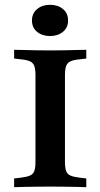

<svg xmlns="http://www.w3.org/2000/svg" viewBox="-20 -778 417 798"><path d="M178.2 -2.4Q154.8 -2.4 128.6 -2Q102.4 -1.6 79 -1.2Q55.6 -0.8 38.7 0V-36.3L66.1 -39.5Q91.9 -42.7 104.8 -48.4Q117.7 -54 122.6 -67.3Q127.4 -80.6 127.4 -105.6V-465.3Q127.4 -490.3 122.6 -503.6Q117.7 -516.9 104.8 -523Q91.9 -529 66.1 -531.5L38.7 -534.7V-571Q55.6 -571 79 -570.2Q102.4 -569.4 128.6 -569Q154.8 -568.5 178.2 -568.5H188.7H199.2Q222.6 -568.5 248.8 -569Q275 -569.4 298.8 -570.2Q322.6 -571 338.7 -571V-534.7L311.3 -531.5Q285.5 -529 272.6 -523Q259.7 -516.9 254.8 -503.6Q250 -490.3 250 -465.3V-105.6Q250 -80.6 254.8 -67.3Q259.7 -54 272.6 -48.4Q285.5 -42.7 311.3 -39.5L338.7 -36.3V0Q322.6 -0.8 298.8 -1.2Q275 -1.6 248.8 -2Q222.6 -2.4 199.2 -2.4H188.7ZM187.9 -628.2Q155.6 -628.2 134.3 -645.6Q112.9 -662.9 112.9 -692.7Q112.9 -722.6 134.3 -740.3Q155.6 -758.1 187.9 -758.1Q220.2 -758.1 241.5 -740.7Q262.9 -723.4 262.9 -692.7Q262.9 -662.9 241.5 -645.6Q220.2 -628.2 187.9 -628.2Z"/></svg>

Font: Playfair 9pt
Style: Bold
Weight: 700
Designer: Claus Eggers Sørensen
Foundry: Claus Eggers Sørensen
Version: Version 2.203